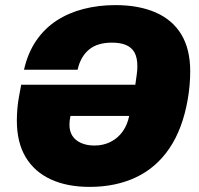

<svg xmlns="http://www.w3.org/2000/svg" viewBox="-20 -720 781 752"><path d="M331 12Q243 12 179 -17.5Q115 -47 80.5 -104.5Q46 -162 46 -248Q46 -269 48 -294Q50 -319 55 -345L63 -388H510Q513 -410 515.5 -427.5Q518 -445 518 -460Q518 -494 507 -514Q496 -534 474 -543.5Q452 -553 418 -553Q391 -553 368.5 -546.5Q346 -540 329.5 -526.5Q313 -513 301.5 -493.5Q290 -474 284 -447H74Q89 -513 122 -561Q155 -609 202 -639.5Q249 -670 307.5 -685Q366 -700 432 -700Q524 -700 590 -671Q656 -642 690.5 -584.5Q725 -527 725 -441Q725 -413 722.5 -385Q720 -357 715 -329Q695 -215 643.5 -139Q592 -63 512.5 -25.5Q433 12 331 12ZM350 -150Q385 -150 413.5 -164.5Q442 -179 460.5 -205Q479 -231 486 -266H256Q254 -256 253 -248Q252 -240 252 -232Q252 -206 263.5 -188Q275 -170 297.5 -160Q320 -150 350 -150Z"/></svg>

Font: Archivo SemiCondensed Black
Style: Italic
Weight: 900
Width: 4
Italic angle: -10°
Designer: Hector Gatti
Foundry: Omnibus-Type
Version: Version 2.001